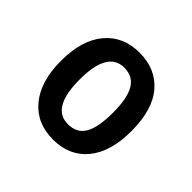

<svg xmlns="http://www.w3.org/2000/svg" viewBox="-101 -819 538 538"><g transform="rotate(45 168.5 -550.0)"><path d="M308 -550Q308 -468 271 -423Q234 -378 169 -378Q104 -378 66.5 -423.5Q29 -469 29 -550Q29 -632 66.5 -677Q104 -722 169 -722Q233 -722 270.5 -678.5Q308 -635 308 -550ZM103 -550Q103 -438 168 -438Q204 -438 219.5 -465.5Q235 -493 235 -550Q235 -607 219 -634.5Q203 -662 168 -662Q103 -662 103 -550Z"/></g></svg>

Font: Noto Sans Georgian Condensed Medium
Style: Regular
Weight: 500
Width: 3
Designer: Monotype Design Team, Akaki Razmadze
Foundry: Google LLC
Version: Version 2.005; ttfautohint (v1.8.4.7-5d5b)